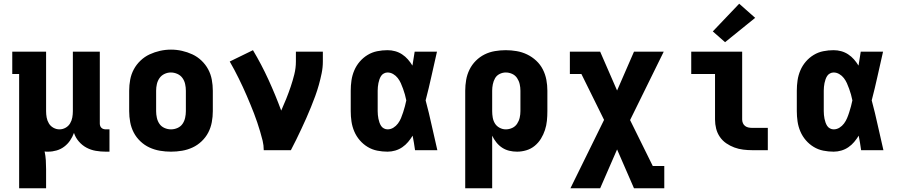

<svg xmlns="http://www.w3.org/2000/svg" viewBox="-20 -808 4840 1033"><path d="M83 205V-410H46V-530H228V-210Q228 -193 231 -176Q234 -159 243 -144Q252 -129 267.5 -120.5Q283 -112 300 -112Q317 -112 332.5 -120.5Q348 -129 357 -144Q366 -159 369 -176Q372 -193 372 -210V-530H517V-143Q517 -137 519 -131Q521 -125 525.5 -120.5Q530 -116 536.5 -114Q543 -112 549 -112H569V8H549Q522 8 495.5 3.5Q469 -1 445.5 -13.5Q422 -26 404 -47Q386 -68 378 -93Q370 -71 357 -52Q344 -33 325.5 -19Q307 -5 284.5 1.5Q262 8 239 8Q235 8 230 8Q225 8 220 7Q225 30 226.5 54Q228 78 228 102V205Z M900 8Q870 8 840.5 3Q811 -2 784 -14.5Q757 -27 735 -48Q713 -69 699.5 -95Q686 -121 680.5 -150.5Q675 -180 675 -210V-320Q675 -350 680.5 -379.5Q686 -409 700 -435Q714 -461 736 -482Q758 -503 785 -515.5Q812 -528 841 -534.5Q870 -541 900 -541Q930 -541 959 -534.5Q988 -528 1015 -515.5Q1042 -503 1064 -482Q1086 -461 1100 -435Q1114 -409 1119.5 -379.5Q1125 -350 1125 -320V-210Q1125 -180 1119.5 -150.5Q1114 -121 1100.5 -95Q1087 -69 1065 -48Q1043 -27 1016 -14.5Q989 -2 959.5 3Q930 8 900 8ZM900 -112Q918 -112 935 -119.5Q952 -127 962 -141.5Q972 -156 976 -174Q980 -192 980 -210V-320Q980 -338 976 -356Q972 -374 961.5 -388.5Q951 -403 934 -410.5Q917 -418 899 -418Q881 -418 864.5 -410Q848 -402 838 -387.5Q828 -373 824 -355.5Q820 -338 820 -320V-210Q820 -192 824 -174Q828 -156 838 -141.5Q848 -127 865 -119.5Q882 -112 900 -112Z M1399 0Q1399 -26 1393 -51Q1387 -76 1379.5 -100.5Q1372 -125 1364 -149.5Q1356 -174 1346.5 -198Q1337 -222 1327.5 -245.5Q1318 -269 1307.5 -293Q1297 -317 1286.5 -340Q1276 -363 1264.5 -386Q1253 -409 1241 -432Q1229 -455 1216 -477L1341 -538Q1387 -461 1424.5 -379Q1462 -297 1493 -213Q1507 -244 1520 -276.5Q1533 -309 1544 -341.5Q1555 -374 1563.5 -408Q1572 -442 1572 -477V-530H1717V-477Q1717 -445 1710.5 -413.5Q1704 -382 1695.5 -351.5Q1687 -321 1676 -291Q1665 -261 1653 -231.5Q1641 -202 1628 -172.5Q1615 -143 1601.5 -114.5Q1588 -86 1574 -57Q1560 -28 1545 0Z M2065 8Q2037 8 2009.5 2.5Q1982 -3 1958 -17.5Q1934 -32 1915.5 -53.5Q1897 -75 1886 -101Q1875 -127 1871 -154.5Q1867 -182 1867 -210V-320Q1867 -348 1871 -375.5Q1875 -403 1886 -429Q1897 -455 1915.5 -476.5Q1934 -498 1958 -512.5Q1982 -527 2009.5 -532.5Q2037 -538 2065 -538Q2086 -538 2106 -532.5Q2126 -527 2143.5 -515.5Q2161 -504 2174.5 -488.5Q2188 -473 2199 -455Q2202 -474 2205 -492.5Q2208 -511 2211 -530H2331Q2316 -465 2301.5 -399Q2287 -333 2270 -268Q2288 -201 2302.5 -134Q2317 -67 2333 0H2213Q2210 -20 2207 -39.5Q2204 -59 2200 -78Q2189 -60 2175.5 -44Q2162 -28 2144.5 -16Q2127 -4 2106.5 2Q2086 8 2065 8ZM2065 -112Q2082 -112 2096.5 -121Q2111 -130 2121 -143.5Q2131 -157 2137.5 -172.5Q2144 -188 2149 -204Q2154 -220 2158.5 -236Q2163 -252 2166 -268Q2163 -284 2158.5 -299.5Q2154 -315 2148.5 -330.5Q2143 -346 2136.5 -360.5Q2130 -375 2120 -388Q2110 -401 2095.5 -409.5Q2081 -418 2065 -418Q2055 -418 2045.5 -413Q2036 -408 2030.5 -399.5Q2025 -391 2021.5 -381Q2018 -371 2016 -361Q2014 -351 2013 -340.5Q2012 -330 2012 -320V-210Q2012 -200 2013 -189.5Q2014 -179 2016 -169Q2018 -159 2021.5 -149Q2025 -139 2030.5 -130.5Q2036 -122 2045.5 -117Q2055 -112 2065 -112Z M2483 205V-320Q2483 -349 2488 -378Q2493 -407 2506 -433.5Q2519 -460 2540 -481Q2561 -502 2587 -515Q2613 -528 2642.5 -533Q2672 -538 2701 -538Q2730 -538 2759.5 -533Q2789 -528 2816 -515Q2843 -502 2865 -481.5Q2887 -461 2900.5 -434.5Q2914 -408 2919.5 -379Q2925 -350 2925 -320V-210Q2925 -184 2922.5 -158.5Q2920 -133 2912 -108.5Q2904 -84 2890.5 -62Q2877 -40 2857 -23.5Q2837 -7 2812 0.5Q2787 8 2762 8Q2740 8 2719.5 3Q2699 -2 2681.5 -13.5Q2664 -25 2650.5 -42Q2637 -59 2628 -78V205ZM2701 -112Q2719 -112 2735.5 -119.5Q2752 -127 2762 -142Q2772 -157 2776 -174.5Q2780 -192 2780 -210V-320Q2780 -338 2776 -355.5Q2772 -373 2762 -388Q2752 -403 2735.5 -410.5Q2719 -418 2701 -418Q2684 -418 2668 -410Q2652 -402 2643.5 -387Q2635 -372 2631.5 -354.5Q2628 -337 2628 -320V-210Q2628 -193 2631 -175.5Q2634 -158 2643 -143.5Q2652 -129 2668 -120.5Q2684 -112 2701 -112Z M3049 205 3230 -163 3108 -410H3046V-530H3209L3300 -321L3391 -530H3551L3370 -162L3492 85H3554V205H3391L3300 -4L3209 205Z M4027 0Q4003 0 3978.5 -3Q3954 -6 3931 -14.5Q3908 -23 3887.5 -37Q3867 -51 3853 -71.5Q3839 -92 3833 -116Q3827 -140 3827 -165V-410H3699V-530H3973V-165Q3973 -155 3977 -145.5Q3981 -136 3989 -130Q3997 -124 4007 -122Q4017 -120 4027 -120H4111V0ZM3881 -581 3815 -639 3957 -788 4043 -712Z M4465 8Q4437 8 4409.5 2.5Q4382 -3 4358 -17.5Q4334 -32 4315.5 -53.5Q4297 -75 4286 -101Q4275 -127 4271 -154.5Q4267 -182 4267 -210V-320Q4267 -348 4271 -375.5Q4275 -403 4286 -429Q4297 -455 4315.5 -476.5Q4334 -498 4358 -512.5Q4382 -527 4409.5 -532.5Q4437 -538 4465 -538Q4486 -538 4506 -532.5Q4526 -527 4543.5 -515.5Q4561 -504 4574.5 -488.5Q4588 -473 4599 -455Q4602 -474 4605 -492.5Q4608 -511 4611 -530H4731Q4716 -465 4701.5 -399Q4687 -333 4670 -268Q4688 -201 4702.5 -134Q4717 -67 4733 0H4613Q4610 -20 4607 -39.5Q4604 -59 4600 -78Q4589 -60 4575.5 -44Q4562 -28 4544.5 -16Q4527 -4 4506.5 2Q4486 8 4465 8ZM4465 -112Q4482 -112 4496.5 -121Q4511 -130 4521 -143.5Q4531 -157 4537.5 -172.5Q4544 -188 4549 -204Q4554 -220 4558.5 -236Q4563 -252 4566 -268Q4563 -284 4558.5 -299.5Q4554 -315 4548.5 -330.5Q4543 -346 4536.5 -360.5Q4530 -375 4520 -388Q4510 -401 4495.5 -409.5Q4481 -418 4465 -418Q4455 -418 4445.5 -413Q4436 -408 4430.5 -399.5Q4425 -391 4421.5 -381Q4418 -371 4416 -361Q4414 -351 4413 -340.5Q4412 -330 4412 -320V-210Q4412 -200 4413 -189.5Q4414 -179 4416 -169Q4418 -159 4421.5 -149Q4425 -139 4430.5 -130.5Q4436 -122 4445.5 -117Q4455 -112 4465 -112Z"/></svg>

Font: Iosevka Slab Heavy Extended
Style: Regular
Weight: 900
Width: 7
Monospace: yes
Designer: Belleve Invis
Foundry: Belleve Invis
Version: Version 11.1.0; ttfautohint (v1.8.3)